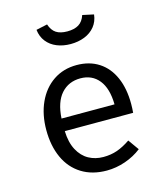

<svg xmlns="http://www.w3.org/2000/svg" viewBox="-118 -882 851 985"><g transform="rotate(-15 307.5 -390.0)"><path d="M170.8 -239.5Q172.8 -179 194.4 -138.7Q215.9 -98.5 250.8 -79.2Q285.6 -60 328.7 -60Q368.7 -60 402.3 -71.8Q435.9 -83.6 472.8 -108.7L513.3 -51.8Q475.4 -22.1 426.4 -5.1Q377.4 11.8 327.7 11.8Q250.3 11.8 194.4 -23.1Q138.5 -57.9 109.5 -121.5Q80.5 -185.1 80.5 -269.2Q80.5 -350.8 109.7 -414.9Q139 -479 192.3 -515.1Q245.6 -551.3 316.4 -551.3Q384.1 -551.3 433.6 -519.5Q483.1 -487.7 509.5 -427.9Q535.9 -368.2 535.9 -286.7Q535.9 -263.1 533.8 -239.5ZM171.3 -306.2H452.8Q451.3 -391.3 415.4 -435.9Q379.5 -480.5 317.4 -480.5Q254.9 -480.5 215.6 -436.7Q176.4 -392.8 171.3 -306.2ZM165.1 -779 224.6 -791.8Q235.4 -759 257.4 -744.6Q279.5 -730.3 316.4 -730.3Q353.8 -730.3 377.2 -744.6Q400.5 -759 411.3 -791.8L470.8 -779Q466.7 -742.1 445.4 -715.9Q424.1 -689.7 390.5 -676.4Q356.9 -663.1 316.4 -663.1Q276.4 -663.1 243.6 -676.4Q210.8 -689.7 190 -715.9Q169.2 -742.1 165.1 -779Z"/></g></svg>

Font: Fira Code Fixed
Style: Regular
Weight: 400
Monospace: yes
Designer: Carrois Corporate, Edenspiekermann AG, Nikita Prokopov
Foundry: Carrois Corporate, Edenspiekermann AG, Nikita Prokopov
Version: Version 5.002